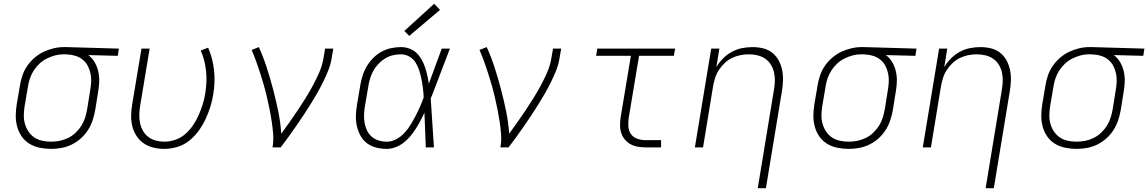

<svg xmlns="http://www.w3.org/2000/svg" viewBox="-20 -776 6046 1011"><path d="M249 8Q219 8 189.5 2Q160 -4 136 -18.5Q112 -33 95.5 -56Q79 -79 71 -107Q63 -135 63 -165Q63 -195 68 -226L85 -326Q89 -352 98 -378.5Q107 -405 123 -428.5Q139 -452 161.5 -471.5Q184 -491 209.5 -503Q235 -515 262 -521.5Q289 -528 316 -528Q320 -528 323.5 -528Q327 -528 331 -528L606 -520L600 -482L445 -486Q465 -471 478 -449Q491 -427 497 -401.5Q503 -376 502.5 -349Q502 -322 497 -294L481 -194Q476 -167 467 -140.5Q458 -114 442.5 -90Q427 -66 405 -46.5Q383 -27 357 -14.5Q331 -2 303.5 3Q276 8 249 8ZM249 -30Q272 -30 294.5 -34.5Q317 -39 338.5 -49.5Q360 -60 378 -77Q396 -94 408.5 -114Q421 -134 428 -156Q435 -178 439 -201L455 -301Q459 -323 460 -345.5Q461 -368 456.5 -389Q452 -410 442.5 -428.5Q433 -447 417 -460.5Q401 -474 380.5 -481Q360 -488 338 -489L325 -490Q322 -490 319 -490Q316 -490 313 -490Q291 -490 269 -484Q247 -478 226 -467.5Q205 -457 187.5 -440.5Q170 -424 157.5 -404.5Q145 -385 137.5 -363Q130 -341 127 -319L110 -219Q106 -195 105.5 -171Q105 -147 111 -125Q117 -103 129.5 -84Q142 -65 160.5 -52.5Q179 -40 202 -35Q225 -30 249 -30Z M845 8Q815 8 787 1Q759 -6 736.5 -21.5Q714 -37 699 -60Q684 -83 677 -110Q670 -137 670.5 -166.5Q671 -196 676 -226L725 -520H768L718 -219Q714 -196 713.5 -173Q713 -150 717.5 -128Q722 -106 733 -87Q744 -68 761 -55Q778 -42 800 -36Q822 -30 845 -30Q874 -30 903.5 -40Q933 -50 956.5 -71Q980 -92 997.5 -118Q1015 -144 1027 -172Q1039 -200 1048 -228.5Q1057 -257 1061 -286Q1071 -345 1065 -402.5Q1059 -460 1037 -510L1076 -525Q1100 -470 1107 -407Q1114 -344 1103 -280Q1098 -247 1087.5 -213.5Q1077 -180 1062 -148Q1047 -116 1025.5 -86.5Q1004 -57 975.5 -34.5Q947 -12 912.5 -2Q878 8 845 8Z M1415 0Q1421 -35 1418.5 -68.5Q1416 -102 1411 -135Q1406 -168 1399.5 -200.5Q1393 -233 1385.5 -265Q1378 -297 1369 -328.5Q1360 -360 1350 -391Q1340 -422 1329 -452.5Q1318 -483 1305 -513L1343 -528Q1367 -475 1385 -419Q1403 -363 1418 -306Q1433 -249 1445 -190.5Q1457 -132 1461 -72Q1484 -103 1506 -134.5Q1528 -166 1549.5 -198Q1571 -230 1591 -262.5Q1611 -295 1629 -328.5Q1647 -362 1662 -397Q1677 -432 1683 -468L1692 -520H1735L1726 -468Q1721 -436 1708.5 -405Q1696 -374 1681 -343.5Q1666 -313 1649 -283.5Q1632 -254 1614 -225Q1596 -196 1577 -167.5Q1558 -139 1538.5 -111Q1519 -83 1499 -55Q1479 -27 1458 0Z M2017 8Q1988 8 1960.5 1Q1933 -6 1912 -22Q1891 -38 1878 -62Q1865 -86 1859 -113Q1853 -140 1854 -168.5Q1855 -197 1860 -226L1877 -326Q1881 -351 1889 -377Q1897 -403 1911 -426.5Q1925 -450 1944.5 -470Q1964 -490 1988.5 -503.5Q2013 -517 2039.5 -522.5Q2066 -528 2091 -528Q2115 -528 2136.5 -520Q2158 -512 2173.5 -497Q2189 -482 2200 -462.5Q2211 -443 2218 -422Q2225 -401 2230 -379Q2235 -357 2238 -335Q2255 -381 2272 -427.5Q2289 -474 2306 -520H2349Q2323 -454 2298.5 -388Q2274 -322 2248 -257Q2253 -193 2256.5 -128.5Q2260 -64 2265 0H2222Q2220 -46 2218.5 -91.5Q2217 -137 2215 -182Q2205 -161 2193.5 -139.5Q2182 -118 2169 -97.5Q2156 -77 2140 -58Q2124 -39 2104.5 -24Q2085 -9 2062 -0.5Q2039 8 2017 8ZM2017 -30Q2042 -30 2066.5 -43Q2091 -56 2109.5 -76Q2128 -96 2142 -119Q2156 -142 2168.5 -166Q2181 -190 2191.5 -214Q2202 -238 2211 -263Q2210 -287 2207 -311Q2204 -335 2199.5 -358Q2195 -381 2188 -403.5Q2181 -426 2169 -445.5Q2157 -465 2136.5 -477.5Q2116 -490 2091 -490Q2070 -490 2048.5 -485Q2027 -480 2007.5 -468Q1988 -456 1972 -439Q1956 -422 1945.5 -402.5Q1935 -383 1928.5 -362Q1922 -341 1919 -319L1902 -219Q1898 -197 1897 -174.5Q1896 -152 1899.5 -130.5Q1903 -109 1912 -90Q1921 -71 1936.5 -57Q1952 -43 1973 -36.5Q1994 -30 2017 -30ZM2135 -587 2109 -613 2266 -756 2297 -724Z M2615 0Q2621 -35 2618.5 -68.5Q2616 -102 2611 -135Q2606 -168 2599.5 -200.5Q2593 -233 2585.5 -265Q2578 -297 2569 -328.5Q2560 -360 2550 -391Q2540 -422 2529 -452.5Q2518 -483 2505 -513L2543 -528Q2567 -475 2585 -419Q2603 -363 2618 -306Q2633 -249 2645 -190.5Q2657 -132 2661 -72Q2684 -103 2706 -134.5Q2728 -166 2749.5 -198Q2771 -230 2791 -262.5Q2811 -295 2829 -328.5Q2847 -362 2862 -397Q2877 -432 2883 -468L2892 -520H2935L2926 -468Q2921 -436 2908.5 -405Q2896 -374 2881 -343.5Q2866 -313 2849 -283.5Q2832 -254 2814 -225Q2796 -196 2777 -167.5Q2758 -139 2738.5 -111Q2719 -83 2699 -55Q2679 -27 2658 0Z M3380 0Q3359 0 3338.5 -3.5Q3318 -7 3300.5 -16.5Q3283 -26 3270.5 -41Q3258 -56 3251.5 -75Q3245 -94 3245 -115.5Q3245 -137 3248 -158L3302 -482H3119L3125 -520H3535L3528 -482H3345L3290 -152Q3287 -129 3289 -107Q3291 -85 3303.5 -68.5Q3316 -52 3337 -45Q3358 -38 3380 -38H3461V0Z M3970 215 4055 -301Q4059 -324 4060 -347.5Q4061 -371 4056 -393.5Q4051 -416 4039.5 -435Q4028 -454 4010 -466.5Q3992 -479 3969.5 -484.5Q3947 -490 3923 -490Q3901 -490 3878.5 -485.5Q3856 -481 3835 -471Q3814 -461 3796.5 -444.5Q3779 -428 3766 -408.5Q3753 -389 3746 -367Q3739 -345 3735 -323L3682 0H3639L3725 -520H3768L3752 -422Q3766 -447 3787 -468Q3808 -489 3833.5 -503Q3859 -517 3887 -522.5Q3915 -528 3942 -528Q3971 -528 3998 -521.5Q4025 -515 4046 -498.5Q4067 -482 4080 -458Q4093 -434 4098.5 -407Q4104 -380 4103 -351.5Q4102 -323 4097 -294L4013 215Z M4449 8Q4419 8 4389.5 2Q4360 -4 4336 -18.5Q4312 -33 4295.5 -56Q4279 -79 4271 -107Q4263 -135 4263 -165Q4263 -195 4268 -226L4285 -326Q4289 -352 4298 -378.5Q4307 -405 4323 -428.5Q4339 -452 4361.5 -471.5Q4384 -491 4409.5 -503Q4435 -515 4462 -521.5Q4489 -528 4516 -528Q4520 -528 4523.5 -528Q4527 -528 4531 -528L4806 -520L4800 -482L4645 -486Q4665 -471 4678 -449Q4691 -427 4697 -401.5Q4703 -376 4702.5 -349Q4702 -322 4697 -294L4681 -194Q4676 -167 4667 -140.5Q4658 -114 4642.5 -90Q4627 -66 4605 -46.5Q4583 -27 4557 -14.5Q4531 -2 4503.5 3Q4476 8 4449 8ZM4449 -30Q4472 -30 4494.5 -34.5Q4517 -39 4538.5 -49.5Q4560 -60 4578 -77Q4596 -94 4608.5 -114Q4621 -134 4628 -156Q4635 -178 4639 -201L4655 -301Q4659 -323 4660 -345.5Q4661 -368 4656.5 -389Q4652 -410 4642.5 -428.5Q4633 -447 4617 -460.5Q4601 -474 4580.5 -481Q4560 -488 4538 -489L4525 -490Q4522 -490 4519 -490Q4516 -490 4513 -490Q4491 -490 4469 -484Q4447 -478 4426 -467.5Q4405 -457 4387.5 -440.5Q4370 -424 4357.5 -404.5Q4345 -385 4337.5 -363Q4330 -341 4327 -319L4310 -219Q4306 -195 4305.5 -171Q4305 -147 4311 -125Q4317 -103 4329.5 -84Q4342 -65 4360.5 -52.5Q4379 -40 4402 -35Q4425 -30 4449 -30Z M5170 215 5255 -301Q5259 -324 5260 -347.5Q5261 -371 5256 -393.5Q5251 -416 5239.5 -435Q5228 -454 5210 -466.5Q5192 -479 5169.5 -484.5Q5147 -490 5123 -490Q5101 -490 5078.5 -485.5Q5056 -481 5035 -471Q5014 -461 4996.5 -444.5Q4979 -428 4966 -408.5Q4953 -389 4946 -367Q4939 -345 4935 -323L4882 0H4839L4925 -520H4968L4952 -422Q4966 -447 4987 -468Q5008 -489 5033.5 -503Q5059 -517 5087 -522.5Q5115 -528 5142 -528Q5171 -528 5198 -521.5Q5225 -515 5246 -498.5Q5267 -482 5280 -458Q5293 -434 5298.5 -407Q5304 -380 5303 -351.5Q5302 -323 5297 -294L5213 215Z M5649 8Q5619 8 5589.5 2Q5560 -4 5536 -18.5Q5512 -33 5495.5 -56Q5479 -79 5471 -107Q5463 -135 5463 -165Q5463 -195 5468 -226L5485 -326Q5489 -352 5498 -378.5Q5507 -405 5523 -428.5Q5539 -452 5561.5 -471.5Q5584 -491 5609.5 -503Q5635 -515 5662 -521.5Q5689 -528 5716 -528Q5720 -528 5723.5 -528Q5727 -528 5731 -528L6006 -520L6000 -482L5845 -486Q5865 -471 5878 -449Q5891 -427 5897 -401.5Q5903 -376 5902.5 -349Q5902 -322 5897 -294L5881 -194Q5876 -167 5867 -140.5Q5858 -114 5842.5 -90Q5827 -66 5805 -46.5Q5783 -27 5757 -14.5Q5731 -2 5703.5 3Q5676 8 5649 8ZM5649 -30Q5672 -30 5694.5 -34.5Q5717 -39 5738.5 -49.5Q5760 -60 5778 -77Q5796 -94 5808.5 -114Q5821 -134 5828 -156Q5835 -178 5839 -201L5855 -301Q5859 -323 5860 -345.5Q5861 -368 5856.5 -389Q5852 -410 5842.5 -428.5Q5833 -447 5817 -460.5Q5801 -474 5780.5 -481Q5760 -488 5738 -489L5725 -490Q5722 -490 5719 -490Q5716 -490 5713 -490Q5691 -490 5669 -484Q5647 -478 5626 -467.5Q5605 -457 5587.5 -440.5Q5570 -424 5557.5 -404.5Q5545 -385 5537.5 -363Q5530 -341 5527 -319L5510 -219Q5506 -195 5505.5 -171Q5505 -147 5511 -125Q5517 -103 5529.5 -84Q5542 -65 5560.5 -52.5Q5579 -40 5602 -35Q5625 -30 5649 -30Z"/></svg>

Font: Iosevka SS04 XLt Ex
Style: Italic
Weight: 200
Width: 7
Italic angle: -9°
Monospace: yes
Designer: Belleve Invis
Foundry: Belleve Invis
Version: Version 19.0.0; ttfautohint (v1.8.4)